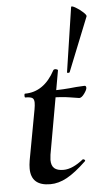

<svg xmlns="http://www.w3.org/2000/svg" viewBox="-53 -757 444 804"><g transform="rotate(-5 169.0 -355.0)"><path d="M45 -61Q45 -76 48 -94L87 -306Q90 -323 90 -334Q90 -349 82 -354Q74 -359 53 -359Q50 -359 50 -366Q50 -375 53 -375Q133 -375 180 -463Q182 -466 187 -466Q192 -466 196 -464Q200 -462 199 -460L137 -111Q135 -95 135 -89Q135 -65 147.5 -54Q160 -43 186 -43Q224 -43 270 -80H271Q275 -80 278 -77Q281 -74 278 -71Q232 -27 196.5 -7.5Q161 12 126 12Q45 12 45 -61ZM159 -349 161 -378Q214 -378 268 -384L304 -386Q311 -386 311 -377Q311 -369 299.5 -353Q288 -337 278 -337Q276 -337 240 -343Q204 -349 159 -349ZM338 -675 247 -448Q246 -446 241 -446Q236 -446 236 -448L277 -720Q279 -725 295.5 -715.5Q312 -706 326 -693Q340 -680 338 -675Z"/></g></svg>

Font: Cormorant Infant
Style: Bold Italic
Weight: 700
Italic angle: -10°
Designer: Christian Thalmann (Catharsis Fonts)
Foundry: Catharsis Fonts
Version: Version 4.000